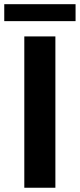

<svg xmlns="http://www.w3.org/2000/svg" viewBox="-41 -882 375 902"><path d="M219.2 -710.9V0H73.2V-710.9ZM314 -862.3V-782.7H-21V-862.3Z"/></svg>

Font: Vazirmatn UI FD
Style: Bold
Weight: 700
Designer: Saber Rastikerdar
Foundry: Saber Rastikerdar
Version: Version 33.003